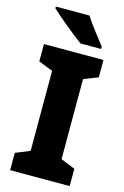

<svg xmlns="http://www.w3.org/2000/svg" viewBox="-138 -990 677 1050"><g transform="rotate(15 200.5 -464.5)"><path d="M232 -929H42V-919C81 -882 178 -802 224 -769H341V-782C313 -817 260 -886 232 -929ZM369 0V-98L288 -131V-584L369 -616V-714H32V-616L113 -584V-131L32 -98V0Z"/></g></svg>

Font: Noto Sans Bengali SemiCondensed ExtraBold
Style: Regular
Weight: 800
Width: 4
Designer: Joana Ranito - Universal Thirst; Jelle Bosma - Monotype Design Team
Foundry: Universal Thirst ehf.
Version: Version 3.000